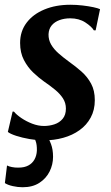

<svg xmlns="http://www.w3.org/2000/svg" viewBox="-30 -580 468 807"><path d="M372 -452.5H364.5Q355 -468.5 328.5 -485.8Q302 -503 265 -503Q240.5 -503 220 -495.5Q199.5 -488 187.2 -473.2Q175 -458.5 174 -436Q173.5 -412.5 184.8 -393Q196 -373.5 215.8 -356Q235.5 -338.5 261 -320Q288.5 -300.5 313 -278.8Q337.5 -257 353 -228.2Q368.5 -199.5 368.5 -159Q368.5 -117.5 351.2 -85.8Q334 -54 304.2 -32.8Q274.5 -11.5 235.8 -0.8Q197 10 153.5 10Q126 10 94.5 4.5Q63 -1 37.8 -9.2Q12.5 -17.5 3 -25.5L23 -111H28.5Q39 -98 59.5 -84Q80 -70 105.2 -60.2Q130.5 -50.5 155 -50.5Q177.5 -50.5 198.8 -57.5Q220 -64.5 233.5 -80.8Q247 -97 247 -123.5Q247 -147.5 234.5 -166.8Q222 -186 201 -203.2Q180 -220.5 155 -237.5Q133 -253 109.8 -275Q86.5 -297 70.5 -327.8Q54.5 -358.5 54.5 -399.5Q54.5 -448.5 81.8 -484.5Q109 -520.5 156.8 -540.2Q204.5 -560 265.5 -560Q291.5 -560 317 -557Q342.5 -554 362.2 -549.8Q382 -545.5 390.5 -541.5ZM65 207Q44.5 207 23.5 202.2Q2.5 197.5 -9.5 189.5L-0.5 115.5Q6.5 119.5 20 122.2Q33.5 125 48 124.5Q72.5 124.5 89.2 115.5Q106 106.5 115 90.2Q124 74 125 53Q125.5 28 120 13.5Q114.5 -1 110 -13L139 -15L164 -13Q175.5 2 184.2 25Q193 48 193 79Q193 111.5 178.5 140.8Q164 170 135.5 188.5Q107 207 65 207Z"/></svg>

Font: Merriweather 36pt SemiBold
Style: Italic
Weight: 600
Italic angle: -7.8°
Version: Version 2.101